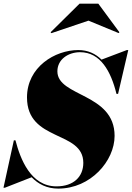

<svg xmlns="http://www.w3.org/2000/svg" viewBox="-48 -1040 738 1074"><path d="M447 -924.5 615.5 -855 620 -859.5 502 -1019.5H397L235 -859.5L239.5 -854.5ZM-20.5 10 129 -48.5C165.5 -10.5 214 15 278 15C459 15 593 -140 593 -280C593 -520 273 -498 273 -641C273 -708 334 -748 400 -748C513.5 -748 572.5 -641.5 603.5 -515H612.5L669.5 -760H661.5L520 -706.5C486.5 -739.5 444 -760 390 -760C259 -760 103 -665 103 -495C103 -245 418 -312 418 -129C418 -52 364 2.5 268 2.5C123 2.5 65.5 -152 38.5 -255H29.5L-28.5 10Z"/></svg>

Font: Bodoni* 24pt Fatface
Style: Italic
Weight: 900
Italic angle: -13°
Version: Version 2.3